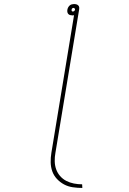

<svg xmlns="http://www.w3.org/2000/svg" viewBox="-20 -755 640 949"><path d="M387 174Q363 174 339.5 170.5Q316 167 296.5 156.5Q277 146 261.5 129.5Q246 113 238.5 92Q231 71 230.5 47.5Q230 24 234 0L346 -680Q344 -679 341.5 -679Q339 -679 337 -679Q332 -679 326.5 -680.5Q321 -682 317.5 -686Q314 -690 313 -695.5Q312 -701 313 -707Q314 -713 317 -718.5Q320 -724 324.5 -728Q329 -732 335 -733.5Q341 -735 346 -735Q352 -735 357.5 -733.5Q363 -732 367 -728Q371 -724 371.5 -718.5Q372 -713 371 -707L254 0Q250 21 250.5 42Q251 63 257.5 81.5Q264 100 277 115Q290 130 307.5 139Q325 148 345 152Q365 156 386 156ZM340 -698Q343 -698 346 -700Q349 -702 350 -705L351 -707Q351 -710 349 -713Q347 -716 343 -716Q340 -716 337 -713.5Q334 -711 334 -707Q333 -703 335 -700.5Q337 -698 340 -698Z"/></svg>

Font: Iosevka Thin Extended Oblique
Style: Regular
Weight: 100
Width: 7
Italic angle: -9°
Monospace: yes
Designer: Belleve Invis
Foundry: Belleve Invis
Version: Version 32.5.0; ttfautohint (v1.8.4)